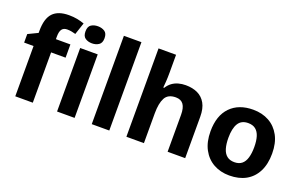

<svg xmlns="http://www.w3.org/2000/svg" viewBox="-90 -1153 2438 1552"><g transform="rotate(20 1129.0 -377.5)"><path d="M375.9 -432.6H251.3V0H100.5V-432.6H19.3V-505.9L102.9 -546.3V-563.9Q102.9 -669.7 147.7 -717.4Q192.5 -765 285.4 -765Q324.2 -765 355.8 -758.9Q387.5 -752.8 418.1 -742.1L384.1 -639.6Q369.4 -644 350.5 -647.7Q331.6 -651.5 310.8 -651.5Q280.3 -651.5 265.8 -631.8Q251.3 -612 251.3 -569.2V-546.4H375.9Z M610.9 -546.4V0H460V-546.4ZM536.1 -760.8Q568.9 -760.8 593.6 -745.2Q618.2 -729.5 618.2 -687.1Q618.2 -646.3 593.6 -630.2Q568.9 -614 536.1 -614Q501.9 -614 478.1 -630.2Q454.2 -646.3 454.2 -687.1Q454.2 -729.5 478.1 -745.2Q501.9 -760.8 536.1 -760.8Z M909.2 0H758.4V-760H909.2Z M1207.2 -607.2Q1207.2 -562.5 1204.8 -529.1Q1202.4 -495.7 1200.4 -476H1208.2Q1225.9 -504.6 1249.7 -522Q1273.6 -539.4 1303.1 -547.7Q1332.7 -556 1366.1 -556Q1425 -556 1468.8 -535.2Q1512.6 -514.4 1537.3 -470.5Q1562.1 -426.5 1562.1 -355.7V0H1411V-318Q1411 -376.9 1390 -406.4Q1368.9 -436 1324 -436Q1257.2 -436 1232.2 -389.5Q1207.2 -342.9 1207.2 -256.3V0H1056.4V-760H1207.2Z M2210.2 -274.5Q2210.2 -183.7 2177.8 -120Q2145.4 -56.3 2085.8 -23.1Q2026.3 10 1943.6 10Q1867.4 10 1807.9 -23.1Q1748.3 -56.2 1714.2 -119.9Q1680.1 -183.6 1680.1 -274.4Q1680.1 -409.9 1751.3 -483.2Q1822.6 -556.4 1946.8 -556.4Q2024 -556.4 2083.2 -523.6Q2142.4 -490.8 2176.3 -428Q2210.2 -365.3 2210.2 -274.5ZM1833.9 -274.5Q1833.9 -221.3 1845.2 -183Q1856.5 -144.7 1881.5 -124.9Q1906.4 -105.1 1945.8 -105.1Q1985.1 -105.1 2009.4 -124.9Q2033.8 -144.7 2045.1 -183Q2056.4 -221.3 2056.4 -274.3Q2056.4 -328.1 2044.9 -365.2Q2033.4 -402.3 2008.9 -421.6Q1984.5 -440.9 1944.8 -440.9Q1886.5 -440.9 1860.2 -397.9Q1833.9 -354.8 1833.9 -274.5Z"/></g></svg>

Font: Noto Sans Meetei Mayek
Style: Regular
Weight: 400
Designer: Monotype Design Team and Neelakash Kshetrimayum
Foundry: Monotype Imaging Inc.
Version: Version 2.002